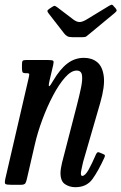

<svg xmlns="http://www.w3.org/2000/svg" viewBox="-20 -770 506 800"><path d="M89.5 -520H179.5Q198.5 -520 201.8 -516.5Q205 -513 201.5 -498.5L186.5 -434.5Q181 -410 185 -410.8Q189 -411.5 202 -434.5Q230 -482 260.8 -505.5Q291.5 -529 330 -529Q363 -529 385.2 -510.8Q407.5 -492.5 412.5 -451.2Q417.5 -410 397.5 -341L326.5 -96Q324.5 -89 320.8 -70.8Q317 -52.5 317 -48.5Q317 -37 322.5 -37Q334.5 -37 348.8 -62.2Q363 -87.5 380 -127Q383 -133 386 -135Q389 -137 396 -134L409 -128.5Q415.5 -126 416.8 -123.5Q418 -121 415.5 -114.5Q390 -58.5 365.5 -24.2Q341 10 294 10Q270 10 251 -2.5Q232 -15 232 -49.5Q232 -57 234 -69.5Q236 -82 238.5 -92L300 -330Q311 -372.5 317.8 -405.5Q324.5 -438.5 321.5 -457.2Q318.5 -476 299.5 -476Q276.5 -476 251 -447.2Q225.5 -418.5 201 -372Q176.5 -325.5 156.5 -271.8Q136.5 -218 125 -167.5L92 -24.5Q89.5 -13 85.8 -6.5Q82 0 66.5 0H27.5Q6 0 2.2 -3.8Q-1.5 -7.5 2 -24.5L100 -447.5Q103 -460.5 101 -462.8Q99 -465 93 -465H88.5Q76 -465 73.8 -469.5Q71.5 -474 71.5 -486.5V-500.5Q71.5 -513 74.5 -516.5Q77.5 -520 89.5 -520ZM247.5 -630.5 183 -713.5Q178 -720 177.5 -723.8Q177 -727.5 185 -733L195.5 -740Q205 -746.5 208.5 -745.5Q212 -744.5 219.5 -739L286.5 -688Q299.5 -678.5 311 -678.2Q322.5 -678 339.5 -688L435 -746Q444 -751.5 447.5 -750Q451 -748.5 456 -741.5L460 -737.5Q465.5 -731 466 -727Q466.5 -723 458 -716L350.5 -627Q344 -621.5 339.5 -618.2Q335 -615 323 -615H283Q267.5 -615 260.2 -619.2Q253 -623.5 247.5 -630.5Z"/></svg>

Font: Besley* Condensed
Style: Italic
Weight: 400
Width: 3
Italic angle: -13°
Designer: Owen Earl
Foundry: indestructible type*
Version: Version 3.000; ttfautohint (v1.8.3)